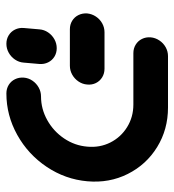

<svg xmlns="http://www.w3.org/2000/svg" viewBox="8 -568 559 616"><g transform="rotate(90 288.0 -259.5)"><path d="M134.1 -161.5Q149.3 -161.5 161.3 -154.1Q173.3 -146.7 179.6 -133.9Q185.9 -121.1 184.8 -105.9L180.4 -55.6Q179.3 -40.4 170.6 -27.6Q161.9 -14.8 148.5 -7.4Q135.2 0 120 0Q104.8 0 92.8 -7.4Q80.7 -14.8 74.4 -27.6Q68.1 -40.4 69.3 -55.6L73.7 -105.9Q74.8 -121.1 83.5 -133.9Q92.2 -146.7 105.6 -154.1Q118.9 -161.5 134.1 -161.5ZM250.7 -259.3Q249.6 -244.1 240.9 -231.3Q232.2 -218.5 218.9 -211.1Q205.6 -203.7 190.4 -203.7H73.3Q58.1 -203.7 46.1 -211.1Q34.1 -218.5 27.8 -231.3Q21.5 -244.1 22.6 -259.3Q24.1 -274.4 32.6 -287.2Q41.1 -300 54.4 -307.4Q67.8 -314.8 83 -314.8H200Q215.2 -314.8 227.4 -307.4Q239.6 -300 245.9 -287.2Q252.2 -274.4 250.7 -259.3ZM228.5 -55.6Q229.6 -70.7 238.3 -83.5Q247 -96.3 260.4 -103.7Q273.7 -111.1 288.9 -111.1Q328.9 -111.1 364.8 -131.1Q400.7 -151.1 423.7 -185.2Q446.7 -219.3 450 -259.6Q453.7 -299.6 436.7 -333.5Q419.6 -367.4 387.2 -387.4Q354.8 -407.4 314.8 -407.4H150Q134.8 -407.4 122.8 -414.8Q110.7 -422.2 104.4 -435Q98.1 -447.8 99.3 -463Q100.7 -478.1 109.3 -490.9Q117.8 -503.7 131.1 -511.1Q144.4 -518.5 159.6 -518.5H324.4Q394.8 -518.5 451.3 -483.7Q507.8 -448.9 537.6 -389.4Q567.4 -330 561.1 -259.6Q554.8 -188.9 514.8 -129.3Q474.8 -69.6 412.2 -34.8Q349.6 0 279.3 0Q264.1 0 252 -7.4Q240 -14.8 233.7 -27.6Q227.4 -40.4 228.5 -55.6Z"/></g></svg>

Font: 26F Galaxy Sans Oblique
Style: Regular
Weight: 400
Italic angle: -5°
Designer: C₂₉H₂₅N₃O₅
Version: Version 1.200;FEAKit 1.0